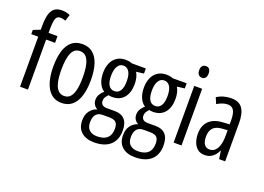

<svg xmlns="http://www.w3.org/2000/svg" viewBox="-135 -1116 2348 1706"><g transform="rotate(20 1039.0 -262.5)"><path d="M233.9 -472.7H149.4V0H74.7V-472.7H8.8V-513.2L74.7 -538.6V-574.7Q74.7 -635.7 85.2 -678.2Q95.7 -720.7 121.8 -742.9Q147.9 -765.1 193.8 -765.1Q215.3 -765.1 233.6 -761.2Q252 -757.3 271.5 -749.5L252 -689Q238.3 -693.8 226.3 -696.5Q214.4 -699.2 202.6 -699.2Q172.4 -699.2 161.4 -672.6Q150.4 -646 149.4 -576.7V-536.1H233.9Z M646.5 -268.6Q646.5 -205.1 635.7 -153.8Q625 -102.5 603 -65.9Q581.1 -29.3 547.4 -9.8Q513.7 9.8 467.8 9.8Q423.8 9.8 390.6 -9.8Q357.4 -29.3 335.4 -65.7Q313.5 -102.1 302.2 -153.6Q291 -205.1 291 -268.6Q291 -357.4 310.1 -419.2Q329.1 -481 368.7 -513.4Q408.2 -545.9 469.2 -545.9Q526.4 -545.9 565.9 -514.4Q605.5 -482.9 626 -421.1Q646.5 -359.4 646.5 -268.6ZM367.7 -268.6Q367.7 -198.7 378.4 -151.4Q389.2 -104 411.9 -80.1Q434.6 -56.2 469.7 -56.2Q504.4 -56.2 526.6 -79.6Q548.8 -103 559.6 -150.1Q570.3 -197.3 570.3 -268.6Q570.3 -338.4 559.6 -385.5Q548.8 -432.6 526.6 -456.3Q504.4 -480 469.2 -480Q415.5 -480 391.6 -427Q367.7 -374 367.7 -268.6Z M860.4 240.2Q783.7 240.2 739.7 201.2Q695.8 162.1 695.8 91.8Q695.8 36.6 722.2 1.5Q748.5 -33.7 790 -45.4Q769.5 -55.2 756.6 -74.7Q743.7 -94.2 743.7 -121.1Q743.7 -148.4 756.6 -170.9Q769.5 -193.4 793 -213.9Q761.7 -232.4 743.7 -273.4Q725.6 -314.5 725.6 -367.7Q725.6 -422.4 743.4 -462.2Q761.2 -502 794.9 -523.9Q828.6 -545.9 875.5 -545.9Q890.1 -545.9 901.4 -544.4Q912.6 -543 921.4 -540.5Q930.2 -538.1 937 -534.7H1069.8V-486.3L998 -477.5Q1011.7 -455.6 1018.1 -427.5Q1024.4 -399.4 1024.4 -370.6Q1024.4 -288.1 985.4 -241Q946.3 -193.8 875 -193.8Q853 -193.8 839.8 -198.2Q826.7 -186 816.7 -170.4Q806.6 -154.8 806.6 -131.8Q806.6 -117.7 813.2 -106.9Q819.8 -96.2 832.5 -90.3Q845.2 -84.5 863.8 -84.5H940.9Q1001 -84.5 1033.4 -49.8Q1065.9 -15.1 1065.9 55.7Q1065.9 143.6 1012.9 191.9Q960 240.2 860.4 240.2ZM866.2 180.7Q908.7 180.7 937.3 167.7Q965.8 154.8 980.2 128.4Q994.6 102.1 994.6 63Q994.6 31.2 984.6 14.2Q974.6 -2.9 956.1 -9.3Q937.5 -15.6 911.6 -15.6H847.7Q825.2 -15.6 806.9 -5.6Q788.6 4.4 777.8 26.4Q767.1 48.3 767.1 85Q767.1 132.3 793.7 156.5Q820.3 180.7 866.2 180.7ZM875.5 -249.5Q910.6 -249.5 929.9 -279.8Q949.2 -310.1 949.2 -368.7Q949.2 -430.2 929.4 -460.4Q909.7 -490.7 874.5 -490.7Q840.3 -490.7 820.8 -458.3Q801.3 -425.8 801.3 -367.2Q801.3 -311 819.8 -280.3Q838.4 -249.5 875.5 -249.5Z M1246.1 240.2Q1169.4 240.2 1125.5 201.2Q1081.5 162.1 1081.5 91.8Q1081.5 36.6 1107.9 1.5Q1134.3 -33.7 1175.8 -45.4Q1155.3 -55.2 1142.3 -74.7Q1129.4 -94.2 1129.4 -121.1Q1129.4 -148.4 1142.3 -170.9Q1155.3 -193.4 1178.7 -213.9Q1147.5 -232.4 1129.4 -273.4Q1111.3 -314.5 1111.3 -367.7Q1111.3 -422.4 1129.2 -462.2Q1147 -502 1180.7 -523.9Q1214.4 -545.9 1261.2 -545.9Q1275.9 -545.9 1287.1 -544.4Q1298.3 -543 1307.1 -540.5Q1315.9 -538.1 1322.8 -534.7H1455.6V-486.3L1383.8 -477.5Q1397.5 -455.6 1403.8 -427.5Q1410.2 -399.4 1410.2 -370.6Q1410.2 -288.1 1371.1 -241Q1332 -193.8 1260.7 -193.8Q1238.8 -193.8 1225.6 -198.2Q1212.4 -186 1202.4 -170.4Q1192.4 -154.8 1192.4 -131.8Q1192.4 -117.7 1199 -106.9Q1205.6 -96.2 1218.3 -90.3Q1231 -84.5 1249.5 -84.5H1326.7Q1386.7 -84.5 1419.2 -49.8Q1451.7 -15.1 1451.7 55.7Q1451.7 143.6 1398.7 191.9Q1345.7 240.2 1246.1 240.2ZM1252 180.7Q1294.4 180.7 1323 167.7Q1351.6 154.8 1366 128.4Q1380.4 102.1 1380.4 63Q1380.4 31.2 1370.4 14.2Q1360.4 -2.9 1341.8 -9.3Q1323.2 -15.6 1297.4 -15.6H1233.4Q1210.9 -15.6 1192.6 -5.6Q1174.3 4.4 1163.6 26.4Q1152.8 48.3 1152.8 85Q1152.8 132.3 1179.4 156.5Q1206.1 180.7 1252 180.7ZM1261.2 -249.5Q1296.4 -249.5 1315.7 -279.8Q1335 -310.1 1335 -368.7Q1335 -430.2 1315.2 -460.4Q1295.4 -490.7 1260.3 -490.7Q1226.1 -490.7 1206.5 -458.3Q1187 -425.8 1187 -367.2Q1187 -311 1205.6 -280.3Q1224.1 -249.5 1261.2 -249.5Z M1601.6 -536.1V0H1526.9V-536.1ZM1565.4 -737.3Q1588.4 -737.3 1598.9 -722.7Q1609.4 -708 1609.4 -682.1Q1609.4 -656.7 1598.1 -642.1Q1586.9 -627.4 1565.4 -627.4Q1544.4 -627.4 1532.2 -642.1Q1520 -656.7 1520 -682.1Q1520 -709 1531.7 -723.1Q1543.5 -737.3 1565.4 -737.3Z M1876.5 -545.9Q1950.7 -545.9 1982.4 -498.5Q2014.2 -451.2 2014.2 -361.3V0H1957L1945.8 -76.2H1943.8Q1931.2 -48.8 1913.6 -29.5Q1896 -10.3 1873.5 -0.2Q1851.1 9.8 1821.8 9.8Q1780.3 9.8 1753.9 -12.2Q1727.5 -34.2 1714.8 -70.1Q1702.1 -106 1702.1 -147.5Q1702.1 -227.1 1748 -271Q1793.9 -314.9 1878.4 -318.8L1939.5 -322.8V-359.4Q1939.5 -423.8 1921.9 -453.6Q1904.3 -483.4 1865.2 -483.4Q1842.8 -483.4 1818.1 -475.6Q1793.5 -467.8 1764.6 -450.7L1740.7 -507.3Q1771 -526.9 1805.4 -536.4Q1839.8 -545.9 1876.5 -545.9ZM1940.4 -267.6 1890.6 -264.2Q1834 -260.7 1806.4 -232.2Q1778.8 -203.6 1778.8 -149.4Q1778.8 -99.1 1796.9 -75.2Q1814.9 -51.3 1846.7 -51.3Q1891.1 -51.3 1915.8 -94.2Q1940.4 -137.2 1940.4 -212.9Z"/></g></svg>

Font: Open Sans Condensed
Style: Regular
Weight: 400
Width: 3
Designer: Monotype Design Team
Foundry: Monotype Imaging Inc.
Version: Version 3.000